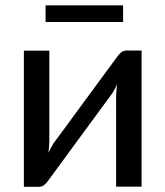

<svg xmlns="http://www.w3.org/2000/svg" viewBox="-20 -696 617 716"><path d="M69 0ZM69 0.5V-507H164V-171Q164 -161 163 -149.2Q162 -137.5 160.5 -126Q169.5 -145.5 179 -160.5Q179.5 -161.5 190.2 -176Q201 -190.5 217.8 -213.2Q234.5 -236 255.8 -265Q277 -294 299 -324Q351 -394.5 416.5 -483.5Q422 -492 430.8 -499.8Q439.5 -507.5 450.5 -507.5H508V0H413V-336Q413 -346 414 -357.8Q415 -369.5 416.5 -381Q412 -371 407.2 -362.5Q402.5 -354 398 -347Q397 -346 386.5 -331.5Q376 -317 359 -294Q342 -271 320.8 -242Q299.5 -213 277.5 -183Q225.5 -112.5 160.5 -23.5Q155 -15 146.2 -7.2Q137.5 0.5 126.5 0.5ZM150 -676H439V-614H150Z"/></svg>

Font: Lato Medium
Style: Regular
Weight: 500
Designer: Lukasz Dziedzic
Foundry: tyPoland Lukasz Dziedzic
Version: Version 2.006; 2014-01-15